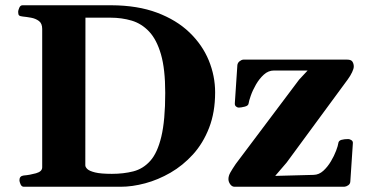

<svg xmlns="http://www.w3.org/2000/svg" viewBox="-20 -713 1399 733"><path d="M70.8 0Q62.5 0 58.3 -9.8Q54.2 -19.5 54.2 -24.9Q54.2 -41 70.3 -43Q93.8 -44.9 117.4 -51.5Q141.1 -58.1 141.1 -74.2V-602.5Q141.1 -623.5 128.7 -632.8Q116.2 -642.1 99.1 -645.3Q82 -648.4 66.9 -649.9Q56.6 -650.9 53 -654.1Q49.3 -657.2 49.3 -668Q49.3 -673.3 53.5 -683.1Q57.6 -692.9 65.9 -692.9H405.8Q505.4 -692.4 579.6 -664.6Q653.8 -636.7 703.1 -589.4Q752.4 -542 776.9 -482.7Q801.3 -423.3 801.3 -360.4Q801.3 -284.2 778.3 -225.1Q755.4 -166 716.8 -123.5Q678.2 -81.1 630.9 -53.7Q583.5 -26.4 534.2 -13.2Q484.9 0 440.9 0ZM305.7 -82Q305.7 -75.2 313.5 -67.6Q321.3 -60.1 343 -54.7Q364.7 -49.3 407.2 -49.3Q451.7 -49.3 489 -58.8Q526.4 -68.4 553.7 -98.9Q581.1 -129.4 595.9 -191.4Q610.8 -253.4 610.8 -358.4Q610.8 -449.2 594.5 -505.6Q578.1 -562 549.3 -592.5Q520.5 -623 482.7 -634.3Q444.8 -645.5 402.3 -645.5H306.2ZM875.5 0Q865.7 0 858.9 -9.5Q852.1 -19 852.1 -29.3Q852.1 -41.5 859.4 -54.4Q866.7 -67.4 879.9 -86.9L1122.1 -409.2L1170.4 -460.9L1173.8 -443.8H1025.9Q1004.4 -443.8 987.1 -428Q969.7 -412.1 957 -389.9Q944.3 -367.7 937.3 -347.4Q930.2 -327.1 929.2 -318.4Q928.2 -309.1 913.8 -305.7Q899.4 -302.2 891.6 -302.2Q886.2 -302.2 881.1 -306.4Q876 -310.5 876.5 -318.8L886.2 -464.4Q887.2 -473.1 894.5 -479Q901.9 -484.9 909.2 -485.4H1305.2Q1320.8 -485.4 1325.7 -477.3Q1330.6 -469.2 1330.6 -459Q1330.6 -450.7 1324.2 -437.3Q1317.9 -423.8 1307.6 -409.7L1074.2 -92.3L1015.1 -23.4L1012.7 -41L1177.7 -45.4Q1197.8 -45.9 1214.4 -61Q1231 -76.2 1243.4 -97.2Q1255.9 -118.2 1263.2 -137.7Q1270.5 -157.2 1271.5 -166Q1272.5 -175.8 1283.2 -179Q1293.9 -182.1 1309.6 -182.1Q1314.9 -182.1 1321.5 -178Q1328.1 -173.8 1327.1 -165.5L1317.4 -20Q1316.9 -10.7 1309.3 -5.6Q1301.8 -0.5 1294.4 0Z"/></svg>

Font: Gelasio
Style: Regular
Weight: 400
Designer: Eben Sorkin
Foundry: Eben Sorkin
Version: Version 1.008